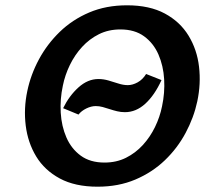

<svg xmlns="http://www.w3.org/2000/svg" viewBox="-20 -691 797 724"><path d="M276 -259 218 -283Q241 -330 276 -361.5Q311 -393 351 -393Q370 -393 389 -387.5Q408 -382 426.5 -376Q445 -370 462 -370Q480 -370 499 -380.5Q518 -391 531 -412L589 -389Q563 -332 528 -300Q493 -268 451 -268Q436 -268 421.5 -271.5Q407 -275 393.5 -279.5Q380 -284 367 -287.5Q354 -291 341 -291Q324 -291 305.5 -282Q287 -273 276 -259ZM348 13Q263 13 205.5 -18Q148 -49 116.5 -101Q85 -153 77 -217.5Q69 -282 83 -348Q96 -410 127 -467.5Q158 -525 205.5 -571Q253 -617 316.5 -644Q380 -671 459 -671Q544 -671 601.5 -640Q659 -609 691 -556.5Q723 -504 730.5 -439.5Q738 -375 724 -309Q711 -248 680 -190Q649 -132 601.5 -86.5Q554 -41 490.5 -14Q427 13 348 13ZM374 -78Q419 -78 455 -96Q491 -114 518.5 -144Q546 -174 564.5 -212Q583 -250 591 -290Q602 -341 599 -392Q596 -443 577.5 -485.5Q559 -528 523.5 -554Q488 -580 434 -580Q389 -580 353 -562Q317 -544 289.5 -514Q262 -484 243.5 -446Q225 -408 217 -368Q206 -317 209 -266Q212 -215 230.5 -172.5Q249 -130 284.5 -104Q320 -78 374 -78Z"/></svg>

Font: Ysabeau Infant
Style: Bold Italic
Weight: 700
Italic angle: -12°
Designer: Christian Thalmann (Catharsis Fonts)
Version: Version 2.001;gftools[0.9.30]; featfreeze: ss01,ss02,lnum